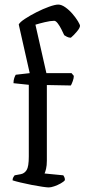

<svg xmlns="http://www.w3.org/2000/svg" viewBox="-20 -820 370 840"><path d="M193 0Q186 0 165 -3Q144 -6 118.5 -11Q93 -16 70 -21.5Q47 -27 35 -31Q35 -39 38.5 -45Q42 -51 44 -53L71 -58Q87 -61 96.5 -76Q106 -91 106 -135V-449L39 -456Q39 -469 42.5 -479Q46 -489 49 -493L110 -500L62 -713Q67 -723 89 -737.5Q111 -752 139.5 -766.5Q168 -781 194.5 -790.5Q221 -800 235 -800Q249 -800 266 -788Q283 -776 297.5 -759Q312 -742 321 -727Q330 -712 330 -707Q330 -698 316 -681.5Q302 -665 290 -655Q281 -655 273 -659Q265 -663 261 -666Q256 -677 248.5 -692Q241 -707 232.5 -718Q224 -729 217 -729Q201 -729 176 -723Q151 -717 135 -712L183 -500H293L303 -488Q303 -478 298.5 -465.5Q294 -453 290 -446L185 -448V-117Q185 -96 181.5 -81.5Q178 -67 175 -61L257 -53Q259 -50 261.5 -45Q264 -40 264 -32Q259 -25 245.5 -17.5Q232 -10 217.5 -5Q203 0 193 0Z"/></svg>

Font: Texturina 72pt
Style: Regular
Weight: 400
Designer: Guillermo Torres Carreño
Foundry: Omnibus-Type
Version: Version 1.002; ttfautohint (v1.8.3)